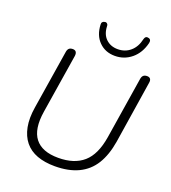

<svg xmlns="http://www.w3.org/2000/svg" viewBox="-165 -1058 1055 1187"><g transform="rotate(20 362.0 -464.5)"><path d="M333 8Q266 8 216 -10.5Q166 -29 135 -67Q104 -105 93 -161.5Q82 -218 94 -292L156 -682Q159 -697 167.5 -704Q176 -711 191 -711Q206 -711 212.5 -702Q219 -693 217 -676L155 -286Q136 -166 182 -107Q228 -48 335 -48Q440 -48 500.5 -101Q561 -154 580 -272L645 -682Q648 -697 656.5 -704Q665 -711 680 -711Q695 -711 701.5 -702Q708 -693 705 -676L641 -265Q626 -174 588.5 -113.5Q551 -53 487 -22.5Q423 8 333 8ZM448 -760Q385 -760 344 -801Q303 -842 300 -912Q299 -923 304.5 -929Q310 -935 319 -936Q325 -938 330 -935.5Q335 -933 338 -928.5Q341 -924 341 -916Q343 -863 373.5 -834Q404 -805 451 -805Q499 -805 533.5 -834.5Q568 -864 580 -918Q582 -925 585 -929.5Q588 -934 593 -936Q598 -938 605 -936Q615 -935 619.5 -927.5Q624 -920 621 -907Q604 -838 557 -799Q510 -760 448 -760Z"/></g></svg>

Font: Nunito ExtraLight Light
Style: Italic
Weight: 300
Italic angle: -9°
Version: Version 3.602